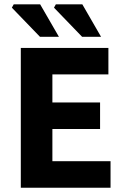

<svg xmlns="http://www.w3.org/2000/svg" viewBox="-20 -875 588 895"><path d="M77 0V-651.7H485.3V-528.3H224.2V-397.3H446.5V-273.6H224.2V-123.7H495.3V0ZM166.4 -703.4 35.3 -839.2 43.9 -854.7H167.2L254.7 -703.4ZM362.8 -703.4 231.7 -839.2 240.3 -854.7H363.8L451.1 -703.4Z"/></svg>

Font: Mada
Style: Regular
Weight: 400
Designer: Khaled Hosny
Version: Version 1.5